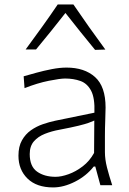

<svg xmlns="http://www.w3.org/2000/svg" viewBox="-20 -818 571 848"><path d="M214.8 9.8Q141.6 9.8 101.6 -29.3Q61.5 -68.4 61.5 -130.4Q61.5 -170.9 76.9 -198.2Q92.3 -225.6 116.7 -242.7Q141.1 -259.8 169.4 -269.5Q197.8 -279.3 223.6 -284.7L397 -320.3Q399.4 -385.3 382.3 -417.5Q365.2 -449.7 335 -460.4Q304.7 -471.2 267.6 -471.2Q245.6 -471.2 195.6 -461.2Q145.5 -451.2 88.4 -428.7L84.5 -481Q107.9 -487.8 140.9 -496.8Q173.8 -505.9 209 -512.7Q244.1 -519.5 273.9 -519.5Q353 -519.5 399.7 -477.8Q446.3 -436 446.3 -343.3Q446.3 -320.8 444.8 -286.1Q443.4 -251.5 443.4 -216.8V-146Q443.4 -114.3 452.6 -78.1Q461.9 -42 475.6 0H423.3L400.9 -82.5H394Q361.3 -41 311.3 -15.6Q261.2 9.8 214.8 9.8ZM225.6 -37.1Q250.5 -37.1 282.7 -48.6Q314.9 -60.1 345.5 -83.5Q376 -106.9 395.5 -142.6L396.5 -285.6Q387.2 -281.2 371.8 -275.6Q356.4 -270 326.7 -262.7Q296.9 -255.4 243.2 -245.1Q208 -238.8 178 -226.8Q147.9 -214.8 129.6 -193.6Q111.3 -172.4 111.3 -137.7Q111.3 -83 143.6 -60.1Q175.8 -37.1 225.6 -37.1ZM399.9 -597.7Q366.7 -638.2 333.7 -679.2Q300.8 -720.2 269 -760.7Q237.8 -720.7 205.3 -680.4Q172.9 -640.1 139.2 -599.6H93.3Q130.4 -649.9 166 -699.5Q201.7 -749 234.9 -798.3H304.2Q337.9 -749 373 -699.2Q408.2 -649.4 445.3 -599.1Z"/></svg>

Font: Pinar DS1 Light
Style: Regular
Weight: 300
Designer: Amin Abedi
Version: Version 3.000